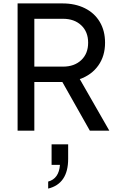

<svg xmlns="http://www.w3.org/2000/svg" viewBox="-20 -765 688 1124"><path d="M83 -745H346Q420 -745 476.5 -717Q533 -689 564 -637Q595 -585 595 -515Q595 -437 555.5 -381.5Q516 -326 447 -302L620 0H506L345 -285H181V0H83ZM349 -375Q415 -375 455.5 -413Q496 -451 496 -515Q496 -579 455.5 -617Q415 -655 349 -655H181V-375ZM331 200H282V80H379V165Q379 238 349.5 281.5Q320 325 262 339V298Q325 281 331 200Z"/></svg>

Font: Eudoxus Sans Medium
Style: Regular
Weight: 500
Designer: Stijn de Vries
Foundry: tokotype
Version: Version 2.005